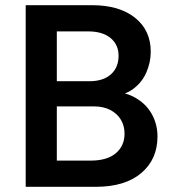

<svg xmlns="http://www.w3.org/2000/svg" viewBox="-20 -720 669 740"><path d="M79 0V-700H335Q440 -700 500.5 -651.5Q561 -603 561 -521Q561 -479 543.5 -439.5Q526 -400 489.5 -374.5Q453 -349 394 -349L396 -368Q458 -368 500.5 -344Q543 -320 565 -280.5Q587 -241 587 -194Q587 -106 524.5 -53Q462 0 349 0ZM199 -59 150 -101H329Q393 -101 426.5 -129.5Q460 -158 460 -205Q460 -235 446 -258.5Q432 -282 405.5 -296Q379 -310 341 -310H158V-407H325Q378 -407 407.5 -433.5Q437 -460 437 -505Q437 -548 406 -573.5Q375 -599 320 -599H150L199 -641Z"/></svg>

Font: SUSE Thin SemiBold
Style: Regular
Weight: 600
Version: Version 1.000